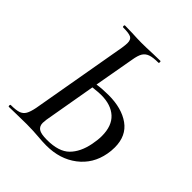

<svg xmlns="http://www.w3.org/2000/svg" viewBox="-177 -740 859 859"><g transform="rotate(45 253.0 -310.5)"><path d="M62 -18Q78 -24 86.5 -38.5Q95 -53 101 -83L182 -546Q185 -566 185 -577Q185 -599 172 -606Q159 -613 122 -613Q118 -613 118 -619Q118 -625 122 -625L168 -624Q206 -622 227 -622Q258 -622 300 -624L345 -625Q348 -625 348 -619Q348 -613 345 -613Q311 -613 293 -606.5Q275 -600 266 -585Q257 -570 252 -539L218 -348Q251 -353 290 -353Q373 -353 424 -316.5Q475 -280 475 -207Q475 -184 471 -164Q457 -87 397.5 -41.5Q338 4 252 4Q228 4 195 1Q182 0 163.5 -1Q145 -2 123 -2L57 -1Q41 0 12 0Q8 0 8 -6Q8 -12 12 -12Q45 -12 62 -18ZM169 -57Q169 -36 183.5 -26Q198 -16 236 -16Q311 -16 345.5 -50.5Q380 -85 392 -147Q398 -177 398 -202Q398 -266 363 -298Q328 -330 266 -330Q250 -330 214 -326L171 -79Q169 -63 169 -57Z"/></g></svg>

Font: CormorantInfant-MediumItalic
Style: Italic
Weight: 500
Italic angle: -10°
Designer: Christian Thalmann (Catharsis Fonts)
Foundry: Catharsis Fonts
Version: Version 3.303